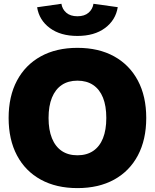

<svg xmlns="http://www.w3.org/2000/svg" viewBox="-20 -966 807 1000"><path d="M383.3 13.7Q272.9 13.7 192.4 -30.5Q111.8 -74.7 68.4 -156.7Q24.9 -238.8 24.9 -351.6Q24.9 -464.4 68.4 -546.1Q111.8 -627.9 192.4 -672.4Q272.9 -716.8 383.3 -716.8Q494.1 -716.8 574.5 -672.4Q654.8 -627.9 698.2 -546.1Q741.7 -464.4 741.7 -351.6Q741.7 -238.8 698.2 -156.7Q654.8 -74.7 574.5 -30.5Q494.1 13.7 383.3 13.7ZM383.3 -157.2Q431.6 -157.2 465.3 -179.9Q499 -202.6 516.4 -246.1Q533.7 -289.6 533.7 -351.6Q533.7 -414.1 516.4 -457.3Q499 -500.5 465.3 -523.2Q431.6 -545.9 383.3 -545.9Q335 -545.9 301.5 -523.2Q268.1 -500.5 250.5 -457.3Q232.9 -414.1 232.9 -351.6Q232.9 -289.6 250.5 -246.1Q268.1 -202.6 301.5 -179.9Q335 -157.2 383.3 -157.2ZM383.3 -778.8Q295.4 -778.8 239.7 -819.8Q184.1 -860.8 173.3 -928.2L299.8 -946.3Q304.2 -918 325.4 -899.7Q346.7 -881.3 383.3 -881.3Q419.9 -881.3 441.2 -899.7Q462.4 -918 466.8 -946.3L593.3 -928.7Q582.5 -861.3 527.1 -820.1Q471.7 -778.8 383.3 -778.8Z"/></svg>

Font: Schibsted Grotesk Black
Style: Regular
Weight: 900
Designer: Bakken & Baeck AS, Henrik Kongsvoll
Foundry: Schibsted ASA
Version: Version 1.100;gftools[0.9.25]